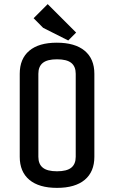

<svg xmlns="http://www.w3.org/2000/svg" viewBox="-20 -891 550 926"><path d="M345.2 -134.8V-535.2Q345.2 -570.3 323.7 -587.6Q302.2 -605 254.9 -605Q208 -605 186.5 -587.6Q165 -570.3 165 -535.2V-134.8Q165 -99.6 186.5 -82.3Q208 -64.9 254.9 -64.9Q302.2 -64.9 323.7 -82.3Q345.2 -99.6 345.2 -134.8ZM254.9 15.1Q168 15.1 121.6 -23.7Q75.2 -62.5 75.2 -134.8V-535.2Q75.2 -607.4 121.1 -646.2Q167 -685.1 253.9 -685.1Q341.8 -685.1 388.4 -646.2Q435.1 -607.4 435.1 -535.2V-134.8Q435.1 -62.5 388.7 -23.7Q342.3 15.1 254.9 15.1ZM347.2 -733.9 309.1 -695.8 188 -756.8 142.1 -803.2 210 -871.1Z"/></svg>

Font: Unica One
Style: Bold
Weight: 400
Designer: Eduardo Rodriguez Tunni
Foundry: Eduardo Rodriguez Tunni
Version: Version 1.001